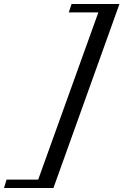

<svg xmlns="http://www.w3.org/2000/svg" viewBox="-151 -767 617 960"><path d="M-130.9 172.9 -118.2 130.9H40L340.8 -705.1H192.9L207 -747.1H446.3L116.2 172.9Z"/></svg>

Font: Elstob 14pt Medium
Style: Italic
Weight: 500
Italic angle: -20°
Designer: Peter S. Baker
Version: Version 1.015